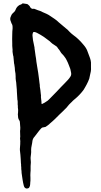

<svg xmlns="http://www.w3.org/2000/svg" viewBox="-20 -738 595 1129"><path d="M142 370Q131 373 123 362L120 354Q118 346 116 337Q114 328 113 320L110 300Q109 295 108.5 289.5Q108 284 107 279Q107 273 106.5 267.5Q106 262 105 256Q105 251 105 246.5Q105 242 104 237Q104 233 104 229Q104 225 103 221Q103 216 102.5 210.5Q102 205 102 200Q101 193 101 186Q101 179 100 172L97 145V136Q98 129 98 122.5Q98 116 99 109V101Q100 92 98.5 83.5Q97 75 99 66Q99 58 98.5 49Q98 40 98 32Q98 26 99 23Q100 12 98.5 1.5Q97 -9 97 -19Q97 -23 96 -25.5Q95 -28 93 -31Q86 -41 86 -55Q86 -62 85 -66Q85 -72 86 -75Q88 -92 85 -106Q85 -111 85 -115.5Q85 -120 84 -124Q84 -131 84 -138.5Q84 -146 82 -153V-154Q81 -167 80.5 -179Q80 -191 79 -204V-209Q77 -223 76.5 -237.5Q76 -252 73 -267Q72 -272 72 -277.5Q72 -283 72 -288Q72 -297 71 -305.5Q70 -314 68 -323Q68 -327 67.5 -331Q67 -335 67 -339L64 -360Q63 -363 62.5 -366Q62 -369 62 -373L59 -404Q59 -408 57 -412Q56 -420 54.5 -428.5Q53 -437 54 -445Q54 -452 53 -456Q52 -462 52 -468.5Q52 -475 52 -481Q52 -495 51.5 -509Q51 -523 52 -536Q52 -545 52.5 -553.5Q53 -562 54 -570V-580Q54 -588 51 -595Q49 -598 47 -602Q46 -605 45 -608.5Q44 -612 42 -616Q37 -630 45 -644Q45 -645 45.5 -645.5Q46 -646 46 -647Q49 -655 57 -662Q69 -671 73 -684Q79 -698 91 -706Q94 -708 96.5 -709.5Q99 -711 102 -711Q106 -712 111 -717Q112 -718 115 -718L135 -715Q141 -715 145 -711Q149 -707 152.5 -704Q156 -701 157 -696L163 -690Q168 -685 173 -686Q178 -687 182 -686Q186 -685 190 -683Q196 -680 202.5 -678Q209 -676 215 -674Q219 -673 222.5 -671Q226 -669 230 -667Q242 -662 254 -656.5Q266 -651 277 -643Q289 -635 301.5 -626.5Q314 -618 324 -608L369 -570Q375 -566 380 -560.5Q385 -555 390 -550Q400 -540 412 -531Q420 -526 426.5 -520Q433 -514 440 -508Q448 -501 455 -493Q462 -485 469 -477Q478 -467 485 -456Q492 -445 496 -432L505 -408Q510 -396 513 -383.5Q516 -371 515 -357V-342Q516 -330 514 -318Q512 -306 509 -295Q508 -290 507 -285.5Q506 -281 505 -276Q499 -259 490 -242Q486 -235 482 -227.5Q478 -220 473 -212Q471 -208 468 -205Q458 -192 446.5 -180Q435 -168 422 -157Q418 -154 414 -150.5Q410 -147 406 -143Q405 -141 402.5 -139Q400 -137 398 -135Q392 -129 386.5 -123.5Q381 -118 376 -111L373 -107Q366 -101 360 -94Q354 -87 347 -81Q343 -77 338 -72.5Q333 -68 328 -63Q327 -62 326 -61Q325 -60 323 -58Q322 -56 320 -54.5Q318 -53 316 -51L304 -39Q297 -32 290 -26Q283 -20 275 -13Q274 -12 272.5 -11Q271 -10 270 -8Q266 -4 261 -1Q256 2 251 6Q248 9 244 9Q238 11 234 11Q227 11 222 17Q218 21 214 26Q210 31 206 36L183 66Q174 75 171 89Q170 96 169 103.5Q168 111 166 119Q163 131 163 145Q164 156 162.5 166.5Q161 177 160 188V194Q160 201 161 208.5Q162 216 161 224Q160 231 160 238.5Q160 246 160 253Q160 260 160 266Q160 272 159 278Q159 285 158.5 292.5Q158 300 159 307V317Q159 321 159 325Q159 329 158 334Q158 339 157.5 344.5Q157 350 156 355Q156 356 155.5 356Q155 356 155 357Q152 369 142 370ZM228 -127Q230 -127 232 -129Q237 -131 242 -134Q247 -137 251 -140Q259 -144 268 -153Q279 -165 291 -176.5Q303 -188 314 -200Q325 -212 337 -224.5Q349 -237 360 -248L380 -269Q384 -273 387 -277.5Q390 -282 393 -286Q401 -297 398 -311Q395 -333 386 -352Q383 -361 379 -369.5Q375 -378 371 -386Q367 -392 366 -395Q363 -398 361 -402Q355 -411 348 -418Q346 -420 343.5 -422.5Q341 -425 339 -428Q335 -434 331.5 -440Q328 -446 323 -451Q316 -462 313 -464.5Q310 -467 299 -474Q287 -481 279 -489L273 -495Q264 -502 255.5 -508Q247 -514 238 -521Q228 -528 218 -533.5Q208 -539 197 -545Q194 -547 190 -548Q186 -549 182 -550Q178 -551 175 -548L173 -543Q171 -539 171 -529L174 -502Q176 -491 178.5 -480Q181 -469 183 -458V-454Q185 -444 186 -433Q187 -422 189 -411Q191 -402 192 -393Q193 -384 194 -375Q195 -367 196.5 -359.5Q198 -352 199 -344Q202 -327 204.5 -310.5Q207 -294 209 -277L212 -252Q213 -248 213 -244.5Q213 -241 214 -238V-230Q216 -219 217.5 -207.5Q219 -196 220 -184Q221 -182 221 -178Q220 -167 222 -155Q224 -143 224 -132V-129Q224 -128 225.5 -127Q227 -126 228 -127Z"/></svg>

Font: Lacquer
Style: Regular
Weight: 400
Designer: Eli Block, Niki Polyocan
Version: Version 1.100